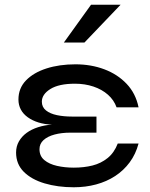

<svg xmlns="http://www.w3.org/2000/svg" viewBox="-20 -781 633 812"><path d="M292 11Q224 11 168.5 -5.5Q113 -22 80.5 -54.5Q48 -87 48 -136Q48 -162 60 -183Q72 -204 92.5 -219Q113 -234 141 -243Q169 -252 200 -254Q169 -255 143 -263Q117 -271 97.5 -285Q78 -299 68 -318Q58 -337 58 -360Q58 -408 90 -441Q122 -474 176.5 -491.5Q231 -509 299 -509Q365 -509 421 -488Q477 -467 515.5 -426.5Q554 -386 566 -327H473Q462 -358 436.5 -380.5Q411 -403 375 -415Q339 -427 297 -427Q229 -427 193 -404.5Q157 -382 157 -351Q157 -328 174.5 -314Q192 -300 221 -294Q250 -288 284 -288H388V-220H278Q240 -220 210.5 -212Q181 -204 164 -188.5Q147 -173 147 -150Q147 -121 167.5 -104Q188 -87 221 -79.5Q254 -72 292 -72Q335 -72 371 -81Q407 -90 435 -112.5Q463 -135 478 -174H566Q554 -129 528.5 -94.5Q503 -60 467 -36.5Q431 -13 386.5 -1Q342 11 292 11ZM250 -601 365 -761H490L337 -601Z"/></svg>

Font: Syne Med Modified
Style: Regular
Weight: 500
Designer: Lucas Descroix
Foundry: Bonjour Monde
Version: Version 2.200